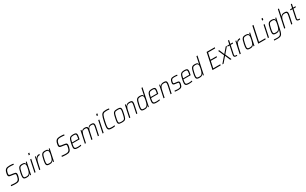

<svg xmlns="http://www.w3.org/2000/svg" viewBox="569 -3814 11290 7087"><g transform="rotate(-30 6214.5 -271.0)"><path d="M215 8Q183 8 147.5 6.5Q112 5 78 2Q44 -1 17 -4L26 -48Q51 -45 81.5 -42Q112 -39 142 -37Q172 -35 194 -35Q223 -35 247.5 -37Q272 -39 293 -47Q314 -55 330 -72Q342 -81 352.5 -101.5Q363 -122 371 -147Q379 -172 384 -197.5Q389 -223 392 -243Q395 -263 395 -273Q395 -292 387 -301.5Q379 -311 361 -316.5Q343 -322 312 -326L173 -347Q127 -354 111 -375Q95 -396 95 -431Q95 -449 98.5 -471.5Q102 -494 108 -521Q119 -570 137 -604Q155 -638 181.5 -658Q208 -678 246 -687Q284 -696 334 -696Q368 -696 400.5 -694.5Q433 -693 461 -690Q489 -687 506 -682L497 -641Q478 -645 451 -647.5Q424 -650 396 -651.5Q368 -653 343 -653Q309 -653 283.5 -650Q258 -647 239.5 -639.5Q221 -632 207 -621Q191 -607 179 -583.5Q167 -560 159.5 -533Q152 -506 148 -481Q144 -456 144 -439Q144 -413 158 -403Q172 -393 205 -388L334 -369Q368 -364 392.5 -356Q417 -348 430.5 -329.5Q444 -311 444 -275Q444 -265 442.5 -251.5Q441 -238 437.5 -221.5Q434 -205 430 -185Q417 -128 399.5 -90.5Q382 -53 357 -31.5Q332 -10 297 -1Q262 8 215 8Z M680 8Q629 8 597.5 -1.5Q566 -11 551.5 -35Q537 -59 537 -101Q537 -129 542.5 -167.5Q548 -206 558 -255Q575 -335 591.5 -386.5Q608 -438 630.5 -466.5Q653 -495 686.5 -506.5Q720 -518 769 -518Q809 -518 838 -511.5Q867 -505 885 -487.5Q903 -470 907 -437H912L933 -510H970L862 0H825L836 -77H832Q815 -41 793 -22.5Q771 -4 742.5 2Q714 8 680 8ZM690 -32Q726 -32 751 -40.5Q776 -49 793.5 -65Q811 -81 825 -107Q834 -125 843.5 -153.5Q853 -182 862 -214.5Q871 -247 877.5 -279.5Q884 -312 887.5 -340Q891 -368 891 -385Q891 -435 866 -456.5Q841 -478 781 -478Q739 -478 711.5 -470Q684 -462 665.5 -439.5Q647 -417 633 -373Q619 -329 603 -255Q593 -204 587 -168.5Q581 -133 581 -108Q581 -77 592 -60Q603 -43 627 -37.5Q651 -32 690 -32Z M1149 -666 1165 -743H1216L1199 -666ZM1011 0 1119 -510H1164L1056 0Z M1212 0 1321 -510H1358L1340 -408H1345Q1364 -454 1388.5 -477.5Q1413 -501 1444.5 -509.5Q1476 -518 1516 -518L1506 -472Q1459 -472 1426 -455.5Q1393 -439 1371.5 -409.5Q1350 -380 1336 -339.5Q1322 -299 1312 -252L1257 0Z M1658 8Q1607 8 1575.5 -1.5Q1544 -11 1529.5 -35Q1515 -59 1515 -101Q1515 -129 1520.5 -167.5Q1526 -206 1536 -255Q1553 -335 1569.5 -386.5Q1586 -438 1608.5 -466.5Q1631 -495 1664.5 -506.5Q1698 -518 1747 -518Q1787 -518 1816 -511.5Q1845 -505 1863 -487.5Q1881 -470 1885 -437H1890L1911 -510H1948L1840 0H1803L1814 -77H1810Q1793 -41 1771 -22.5Q1749 -4 1720.5 2Q1692 8 1658 8ZM1668 -32Q1704 -32 1729 -40.5Q1754 -49 1771.5 -65Q1789 -81 1803 -107Q1812 -125 1821.5 -153.5Q1831 -182 1840 -214.5Q1849 -247 1855.5 -279.5Q1862 -312 1865.5 -340Q1869 -368 1869 -385Q1869 -435 1844 -456.5Q1819 -478 1759 -478Q1717 -478 1689.5 -470Q1662 -462 1643.5 -439.5Q1625 -417 1611 -373Q1597 -329 1581 -255Q1571 -204 1565 -168.5Q1559 -133 1559 -108Q1559 -77 1570 -60Q1581 -43 1605 -37.5Q1629 -32 1668 -32Z M2377 8Q2345 8 2309.5 6.5Q2274 5 2240 2Q2206 -1 2179 -4L2188 -48Q2213 -45 2243.5 -42Q2274 -39 2304 -37Q2334 -35 2356 -35Q2385 -35 2409.5 -37Q2434 -39 2455 -47Q2476 -55 2492 -72Q2504 -81 2514.5 -101.5Q2525 -122 2533 -147Q2541 -172 2546 -197.5Q2551 -223 2554 -243Q2557 -263 2557 -273Q2557 -292 2549 -301.5Q2541 -311 2523 -316.5Q2505 -322 2474 -326L2335 -347Q2289 -354 2273 -375Q2257 -396 2257 -431Q2257 -449 2260.5 -471.5Q2264 -494 2270 -521Q2281 -570 2299 -604Q2317 -638 2343.5 -658Q2370 -678 2408 -687Q2446 -696 2496 -696Q2530 -696 2562.5 -694.5Q2595 -693 2623 -690Q2651 -687 2668 -682L2659 -641Q2640 -645 2613 -647.5Q2586 -650 2558 -651.5Q2530 -653 2505 -653Q2471 -653 2445.5 -650Q2420 -647 2401.5 -639.5Q2383 -632 2369 -621Q2353 -607 2341 -583.5Q2329 -560 2321.5 -533Q2314 -506 2310 -481Q2306 -456 2306 -439Q2306 -413 2320 -403Q2334 -393 2367 -388L2496 -369Q2530 -364 2554.5 -356Q2579 -348 2592.5 -329.5Q2606 -311 2606 -275Q2606 -265 2604.5 -251.5Q2603 -238 2599.5 -221.5Q2596 -205 2592 -185Q2579 -128 2561.5 -90.5Q2544 -53 2519 -31.5Q2494 -10 2459 -1Q2424 8 2377 8Z M2865 8Q2804 8 2767.5 -2.5Q2731 -13 2715 -37.5Q2699 -62 2699 -105Q2699 -133 2705 -169.5Q2711 -206 2721 -254Q2736 -328 2751 -378.5Q2766 -429 2788.5 -459.5Q2811 -490 2850.5 -504Q2890 -518 2954 -518Q3008 -518 3039.5 -508.5Q3071 -499 3084.5 -477Q3098 -455 3098 -417Q3098 -403 3095 -377.5Q3092 -352 3086 -320.5Q3080 -289 3073 -256L3069 -240H2763Q2755 -198 2749.5 -166.5Q2744 -135 2744 -112Q2744 -81 2755.5 -63.5Q2767 -46 2794 -39Q2821 -32 2867 -32Q2889 -32 2915 -34Q2941 -36 2966.5 -39Q2992 -42 3011 -46L3003 -5Q2987 -2 2964 1Q2941 4 2915 6Q2889 8 2865 8ZM2772 -278H3033L3036 -297Q3042 -328 3047 -356.5Q3052 -385 3052 -406Q3052 -438 3041.5 -453Q3031 -468 3009 -473Q2987 -478 2952 -478Q2906 -478 2876.5 -470.5Q2847 -463 2829 -442.5Q2811 -422 2798.5 -382.5Q2786 -343 2772 -278Z M3157 0 3265 -510H3302L3291 -433H3296Q3306 -455 3323 -474.5Q3340 -494 3368 -506Q3396 -518 3439 -518Q3509 -518 3535 -498Q3561 -478 3563 -433H3568Q3579 -455 3597 -474.5Q3615 -494 3644 -506Q3673 -518 3716 -518Q3785 -518 3812.5 -495.5Q3840 -473 3840 -422Q3840 -402 3836.5 -376.5Q3833 -351 3825 -319L3757 0H3712L3778 -311Q3786 -346 3790 -372Q3794 -398 3794 -416Q3794 -455 3773.5 -466Q3753 -477 3706 -477Q3659 -477 3630 -462Q3601 -447 3584.5 -418Q3568 -389 3557.5 -349.5Q3547 -310 3536 -262L3480 0H3435L3501 -311Q3508 -346 3512.5 -372.5Q3517 -399 3517 -417Q3517 -455 3496.5 -466Q3476 -477 3429 -477Q3382 -477 3352.5 -458.5Q3323 -440 3305 -409Q3287 -378 3277 -340Q3267 -302 3258 -262L3202 0Z M4050 -666 4066 -743H4117L4100 -666ZM3912 0 4020 -510H4065L3957 0Z M4324 8Q4259 8 4218 -1.5Q4177 -11 4158 -39.5Q4139 -68 4139 -123Q4139 -161 4147.5 -215Q4156 -269 4172 -344Q4191 -436 4208.5 -498.5Q4226 -561 4246.5 -600.5Q4267 -640 4294.5 -660.5Q4322 -681 4361 -688.5Q4400 -696 4453 -696Q4475 -696 4499 -694.5Q4523 -693 4544.5 -690.5Q4566 -688 4581 -684L4572 -643Q4557 -646 4538 -648.5Q4519 -651 4500.5 -652Q4482 -653 4465 -653Q4416 -653 4382 -647.5Q4348 -642 4324.5 -625Q4301 -608 4284 -574Q4267 -540 4252 -484Q4237 -428 4219 -344Q4203 -268 4193.5 -216Q4184 -164 4184 -129Q4184 -88 4199 -67.5Q4214 -47 4247 -41Q4280 -35 4334 -35Q4361 -35 4393 -38Q4425 -41 4448 -45L4439 -3Q4424 1 4404 3Q4384 5 4363.5 6.5Q4343 8 4324 8Z M4736 8Q4675 8 4639.5 -0.5Q4604 -9 4589 -31.5Q4574 -54 4574 -94Q4574 -122 4580.5 -161.5Q4587 -201 4598 -254Q4612 -319 4623.5 -365Q4635 -411 4650.5 -441Q4666 -471 4688.5 -487.5Q4711 -504 4744.5 -511Q4778 -518 4827 -518Q4888 -518 4923 -509Q4958 -500 4973.5 -477.5Q4989 -455 4989 -414Q4989 -386 4982 -346.5Q4975 -307 4964 -254Q4951 -189 4938.5 -143.5Q4926 -98 4911 -68.5Q4896 -39 4873.5 -22Q4851 -5 4818 1.5Q4785 8 4736 8ZM4734 -32Q4774 -32 4801.5 -37Q4829 -42 4846.5 -55.5Q4864 -69 4875.5 -94Q4887 -119 4897 -158.5Q4907 -198 4919 -254Q4930 -307 4937 -344.5Q4944 -382 4944 -407Q4944 -436 4933 -451.5Q4922 -467 4897 -472.5Q4872 -478 4829 -478Q4779 -478 4748.5 -469.5Q4718 -461 4700.5 -437.5Q4683 -414 4670.5 -369.5Q4658 -325 4643 -254Q4632 -202 4625.5 -164.5Q4619 -127 4619 -102Q4619 -73 4629.5 -58Q4640 -43 4665.5 -37.5Q4691 -32 4734 -32Z M5048 0 5156 -510H5193L5182 -433H5186Q5198 -456 5216 -475Q5234 -494 5264 -506Q5294 -518 5341 -518Q5392 -518 5421 -508.5Q5450 -499 5462 -477.5Q5474 -456 5474 -420Q5474 -401 5471 -375.5Q5468 -350 5461 -319L5393 0H5348L5414 -311Q5420 -344 5424 -369Q5428 -394 5428 -412Q5428 -440 5418.5 -454Q5409 -468 5387 -472.5Q5365 -477 5329 -477Q5279 -477 5247.5 -459Q5216 -441 5197.5 -410.5Q5179 -380 5168.5 -341.5Q5158 -303 5149 -262L5093 0Z M5700 8Q5649 8 5617.5 -1.5Q5586 -11 5571.5 -35Q5557 -59 5557 -101Q5557 -129 5562.5 -167.5Q5568 -206 5579 -255Q5595 -335 5612 -386.5Q5629 -438 5651 -466.5Q5673 -495 5707 -506.5Q5741 -518 5790 -518Q5832 -518 5861 -510.5Q5890 -503 5907 -486.5Q5924 -470 5927 -441H5932L5996 -743H6041L5883 0H5845L5857 -77H5852Q5836 -41 5813.5 -22.5Q5791 -4 5763 2Q5735 8 5700 8ZM5711 -32Q5747 -32 5772 -40Q5797 -48 5814.5 -64.5Q5832 -81 5845 -107Q5854 -125 5863.5 -152.5Q5873 -180 5881.5 -212Q5890 -244 5897 -276.5Q5904 -309 5908 -337.5Q5912 -366 5912 -385Q5912 -435 5886.5 -456.5Q5861 -478 5802 -478Q5760 -478 5732 -470Q5704 -462 5686 -439.5Q5668 -417 5654 -373Q5640 -329 5624 -255Q5613 -204 5607 -168.5Q5601 -133 5601 -108Q5601 -77 5612 -60Q5623 -43 5647.5 -37.5Q5672 -32 5711 -32Z M6218 8Q6157 8 6120.5 -2.5Q6084 -13 6068 -37.5Q6052 -62 6052 -105Q6052 -133 6058 -169.5Q6064 -206 6074 -254Q6089 -328 6104 -378.5Q6119 -429 6141.5 -459.5Q6164 -490 6203.5 -504Q6243 -518 6307 -518Q6361 -518 6392.5 -508.5Q6424 -499 6437.5 -477Q6451 -455 6451 -417Q6451 -403 6448 -377.5Q6445 -352 6439 -320.5Q6433 -289 6426 -256L6422 -240H6116Q6108 -198 6102.5 -166.5Q6097 -135 6097 -112Q6097 -81 6108.5 -63.5Q6120 -46 6147 -39Q6174 -32 6220 -32Q6242 -32 6268 -34Q6294 -36 6319.5 -39Q6345 -42 6364 -46L6356 -5Q6340 -2 6317 1Q6294 4 6268 6Q6242 8 6218 8ZM6125 -278H6386L6389 -297Q6395 -328 6400 -356.5Q6405 -385 6405 -406Q6405 -438 6394.5 -453Q6384 -468 6362 -473Q6340 -478 6305 -478Q6259 -478 6229.5 -470.5Q6200 -463 6182 -442.5Q6164 -422 6151.5 -382.5Q6139 -343 6125 -278Z M6510 0 6618 -510H6655L6644 -433H6648Q6660 -456 6678 -475Q6696 -494 6726 -506Q6756 -518 6803 -518Q6854 -518 6883 -508.5Q6912 -499 6924 -477.5Q6936 -456 6936 -420Q6936 -401 6933 -375.5Q6930 -350 6923 -319L6855 0H6810L6876 -311Q6882 -344 6886 -369Q6890 -394 6890 -412Q6890 -440 6880.5 -454Q6871 -468 6849 -472.5Q6827 -477 6791 -477Q6741 -477 6709.5 -459Q6678 -441 6659.5 -410.5Q6641 -380 6630.5 -341.5Q6620 -303 6611 -262L6555 0Z M7146 8Q7121 8 7093 6.5Q7065 5 7039 2.5Q7013 0 6994 -3L7003 -43Q7023 -41 7040.5 -39Q7058 -37 7075.5 -35.5Q7093 -34 7111.5 -33Q7130 -32 7150 -32Q7196 -32 7221.5 -43.5Q7247 -55 7260.5 -78.5Q7274 -102 7281 -137Q7285 -152 7287 -165.5Q7289 -179 7289 -191Q7289 -216 7277 -222Q7265 -228 7239 -231L7126 -246Q7087 -252 7069.5 -268.5Q7052 -285 7052 -319Q7052 -329 7054 -344.5Q7056 -360 7060 -376Q7070 -423 7086 -451Q7102 -479 7125.5 -493.5Q7149 -508 7179 -513Q7209 -518 7246 -518Q7269 -518 7293.5 -516.5Q7318 -515 7341.5 -512.5Q7365 -510 7381 -506L7373 -466Q7354 -470 7333 -472.5Q7312 -475 7289 -476.5Q7266 -478 7239 -478Q7206 -478 7179.5 -471.5Q7153 -465 7134.5 -444.5Q7116 -424 7106 -380Q7102 -365 7100 -352Q7098 -339 7098 -328Q7098 -305 7110 -297.5Q7122 -290 7148 -287L7258 -273Q7284 -270 7301 -263Q7318 -256 7326.5 -242Q7335 -228 7335 -202Q7335 -191 7333 -172.5Q7331 -154 7326 -131Q7317 -90 7303 -63Q7289 -36 7267.5 -20.5Q7246 -5 7216 1.5Q7186 8 7146 8Z M7599 8Q7538 8 7501.5 -2.5Q7465 -13 7449 -37.5Q7433 -62 7433 -105Q7433 -133 7439 -169.5Q7445 -206 7455 -254Q7470 -328 7485 -378.5Q7500 -429 7522.5 -459.5Q7545 -490 7584.5 -504Q7624 -518 7688 -518Q7742 -518 7773.5 -508.5Q7805 -499 7818.5 -477Q7832 -455 7832 -417Q7832 -403 7829 -377.5Q7826 -352 7820 -320.5Q7814 -289 7807 -256L7803 -240H7497Q7489 -198 7483.5 -166.5Q7478 -135 7478 -112Q7478 -81 7489.5 -63.5Q7501 -46 7528 -39Q7555 -32 7601 -32Q7623 -32 7649 -34Q7675 -36 7700.5 -39Q7726 -42 7745 -46L7737 -5Q7721 -2 7698 1Q7675 4 7649 6Q7623 8 7599 8ZM7506 -278H7767L7770 -297Q7776 -328 7781 -356.5Q7786 -385 7786 -406Q7786 -438 7775.5 -453Q7765 -468 7743 -473Q7721 -478 7686 -478Q7640 -478 7610.5 -470.5Q7581 -463 7563 -442.5Q7545 -422 7532.5 -382.5Q7520 -343 7506 -278Z M8044 8Q7993 8 7961.5 -1.5Q7930 -11 7915.5 -35Q7901 -59 7901 -101Q7901 -129 7906.5 -167.5Q7912 -206 7923 -255Q7939 -335 7956 -386.5Q7973 -438 7995 -466.5Q8017 -495 8051 -506.5Q8085 -518 8134 -518Q8176 -518 8205 -510.5Q8234 -503 8251 -486.5Q8268 -470 8271 -441H8276L8340 -743H8385L8227 0H8189L8201 -77H8196Q8180 -41 8157.5 -22.5Q8135 -4 8107 2Q8079 8 8044 8ZM8055 -32Q8091 -32 8116 -40Q8141 -48 8158.5 -64.5Q8176 -81 8189 -107Q8198 -125 8207.5 -152.5Q8217 -180 8225.5 -212Q8234 -244 8241 -276.5Q8248 -309 8252 -337.5Q8256 -366 8256 -385Q8256 -435 8230.5 -456.5Q8205 -478 8146 -478Q8104 -478 8076 -470Q8048 -462 8030 -439.5Q8012 -417 7998 -373Q7984 -329 7968 -255Q7957 -204 7951 -168.5Q7945 -133 7945 -108Q7945 -77 7956 -60Q7967 -43 7991.5 -37.5Q8016 -32 8055 -32Z M8596 0 8742 -688H9091L9081 -645H8780L8722 -369H8985L8976 -327H8713L8653 -43H8954L8944 0Z M9015 0 9238 -261 9129 -510H9179L9268 -299H9273L9453 -510H9507L9292 -260L9405 0H9355L9261 -220H9256L9068 0Z M9651 0Q9616 0 9591 -3.5Q9566 -7 9550 -15.5Q9534 -24 9526 -38.5Q9518 -53 9518 -77Q9518 -84 9519 -93Q9520 -102 9522 -113.5Q9524 -125 9527 -140L9597 -470H9511L9519 -510H9605L9636 -658H9681L9650 -510H9751L9742 -470H9642L9570 -131Q9568 -121 9566 -111Q9564 -101 9563 -93Q9562 -85 9562 -80Q9562 -62 9572 -53Q9582 -44 9603 -40.5Q9624 -37 9658 -37Z M9757 0 9866 -510H9903L9885 -408H9890Q9909 -454 9933.5 -477.5Q9958 -501 9989.5 -509.5Q10021 -518 10061 -518L10051 -472Q10004 -472 9971 -455.5Q9938 -439 9916.5 -409.5Q9895 -380 9881 -339.5Q9867 -299 9857 -252L9802 0Z M10203 8Q10152 8 10120.5 -1.5Q10089 -11 10074.5 -35Q10060 -59 10060 -101Q10060 -129 10065.5 -167.5Q10071 -206 10081 -255Q10098 -335 10114.5 -386.5Q10131 -438 10153.5 -466.5Q10176 -495 10209.5 -506.5Q10243 -518 10292 -518Q10332 -518 10361 -511.5Q10390 -505 10408 -487.5Q10426 -470 10430 -437H10435L10456 -510H10493L10385 0H10348L10359 -77H10355Q10338 -41 10316 -22.5Q10294 -4 10265.5 2Q10237 8 10203 8ZM10213 -32Q10249 -32 10274 -40.5Q10299 -49 10316.5 -65Q10334 -81 10348 -107Q10357 -125 10366.5 -153.5Q10376 -182 10385 -214.5Q10394 -247 10400.5 -279.5Q10407 -312 10410.5 -340Q10414 -368 10414 -385Q10414 -435 10389 -456.5Q10364 -478 10304 -478Q10262 -478 10234.5 -470Q10207 -462 10188.5 -439.5Q10170 -417 10156 -373Q10142 -329 10126 -255Q10116 -204 10110 -168.5Q10104 -133 10104 -108Q10104 -77 10115 -60Q10126 -43 10150 -37.5Q10174 -32 10213 -32Z M10545 0 10691 -688H10739L10602 -43H10871L10861 0Z M11096 -666 11112 -743H11163L11146 -666ZM10958 0 11066 -510H11111L11003 0Z M11268 201Q11242 201 11213.5 200Q11185 199 11158 198Q11131 197 11111 195L11119 155Q11141 157 11165 158Q11189 159 11214 160Q11239 161 11261 161Q11312 161 11344 150.5Q11376 140 11395.5 119Q11415 98 11427 66Q11439 34 11451 -10Q11455 -25 11460 -44Q11465 -63 11469 -77H11464Q11450 -45 11429 -26.5Q11408 -8 11379.5 -0.5Q11351 7 11311 7Q11261 7 11229.5 -2.5Q11198 -12 11183.5 -35.5Q11169 -59 11169 -101Q11169 -129 11174.5 -167Q11180 -205 11191 -255Q11208 -335 11224.5 -386Q11241 -437 11264 -466Q11287 -495 11321 -506.5Q11355 -518 11405 -518Q11442 -518 11471 -511.5Q11500 -505 11518.5 -487.5Q11537 -470 11541 -437H11545L11566 -510H11603L11511 -75Q11498 -13 11484.5 33Q11471 79 11453.5 111.5Q11436 144 11411.5 163.5Q11387 183 11352 192Q11317 201 11268 201ZM11323 -34Q11360 -34 11384 -42Q11408 -50 11425.5 -66.5Q11443 -83 11457 -109Q11467 -128 11476.5 -156Q11486 -184 11495 -216.5Q11504 -249 11510 -281Q11516 -313 11520 -340Q11524 -367 11524 -383Q11524 -435 11498.5 -456Q11473 -477 11416 -477Q11373 -477 11345 -469.5Q11317 -462 11298.5 -439.5Q11280 -417 11266 -372.5Q11252 -328 11236 -255Q11226 -205 11220 -169.5Q11214 -134 11214 -109Q11214 -78 11225 -61Q11236 -44 11260.5 -39Q11285 -34 11323 -34Z M11654 0 11811 -743H11856L11792 -440H11796Q11806 -459 11823 -477Q11840 -495 11869.5 -506.5Q11899 -518 11946 -518Q11997 -518 12026 -508Q12055 -498 12067.5 -476.5Q12080 -455 12080 -419Q12080 -400 12076.5 -373.5Q12073 -347 12067 -319L11999 0H11954L12019 -311Q12026 -344 12030 -369Q12034 -394 12034 -412Q12034 -454 12011 -465.5Q11988 -477 11934 -477Q11884 -477 11852.5 -458.5Q11821 -440 11802.5 -409Q11784 -378 11773.5 -340Q11763 -302 11755 -262L11699 0Z M12329 0Q12294 0 12269 -3.5Q12244 -7 12228 -15.5Q12212 -24 12204 -38.5Q12196 -53 12196 -77Q12196 -84 12197 -93Q12198 -102 12200 -113.5Q12202 -125 12205 -140L12275 -470H12189L12197 -510H12283L12314 -658H12359L12328 -510H12429L12420 -470H12320L12248 -131Q12246 -121 12244 -111Q12242 -101 12241 -93Q12240 -85 12240 -80Q12240 -62 12250 -53Q12260 -44 12281 -40.5Q12302 -37 12336 -37Z"/></g></svg>

Font: Saira SemiCondensed ExtraLight
Style: Italic
Weight: 250
Width: 4
Italic angle: -12°
Designer: Hector Gatti with collaboration of the Omnibus-Type team
Foundry: Omnibus-Type
Version: Version 1.101